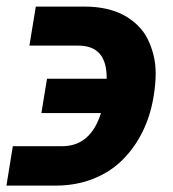

<svg xmlns="http://www.w3.org/2000/svg" viewBox="-26 -557 528 585"><path d="M13.1 -111.5H163Q250 -111.5 281.6 -212.4H100.1L117.2 -317.1H299Q300.4 -418 212.7 -418H63.6L83.1 -536.9H232.2Q267.8 -536.9 298.3 -530Q328.8 -523.1 352.1 -510.3Q375.4 -497.5 393.8 -479.4Q412.3 -461.3 423.7 -438.6Q435 -415.8 441.8 -389Q448.5 -362.2 448.3 -332.6Q448.2 -302.9 443.2 -270.6L441.1 -257.8Q431.1 -200.6 406.8 -152.5Q382.5 -104.4 345.5 -68.2Q308.6 -32 256.7 -11.7Q204.9 8.5 143.5 8.5H-6.4Z"/></svg>

Font: Karasuma Gothic
Style: Bold Italic
Weight: 700
Italic angle: 9.39998°
Designer: Rasmus Andersson / Ryoko Nishizuka
Foundry: Genbu
Version: Version 1.00